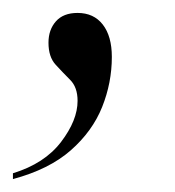

<svg xmlns="http://www.w3.org/2000/svg" viewBox="-56 -131 271 297"><path d="M-36 137Q13 122 38.5 88.5Q64 55 64 25Q64 4 52.5 -7.5Q41 -19 30 -31Q19 -43 19 -65Q19 -85 30.5 -98Q42 -111 64 -111Q89 -111 103 -93Q117 -75 117 -43Q117 -3 102 34.5Q87 72 53.5 101.5Q20 131 -36 146Z"/></svg>

Font: Noto Serif Display ExtraCondensed
Style: Italic
Weight: 400
Width: 2
Italic angle: -12°
Designer: Monotype Design Team
Foundry: Monotype Imaging Inc.
Version: Version 2.009